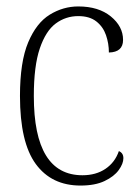

<svg xmlns="http://www.w3.org/2000/svg" viewBox="-20 -566 431 596"><path d="M230 10Q140 10 91 -57Q42 -124 42 -268Q42 -374 67.5 -434.5Q93 -495 134.5 -520.5Q176 -546 223 -546Q286 -546 324 -515Q362 -484 362 -442Q362 -404 318 -403Q318 -431 309 -457Q300 -483 279 -499.5Q258 -516 223 -516Q184 -516 153 -493Q122 -470 103.5 -415.5Q85 -361 85 -268Q85 -22 236 -22Q278 -22 307.5 -42Q337 -62 349 -97Q363 -91 363 -75Q363 -58 348.5 -38Q334 -18 304.5 -4Q275 10 230 10Z"/></svg>

Font: Noto Serif Condensed ExtraLight
Style: Regular
Weight: 200
Width: 3
Designer: Monotype Design Team
Foundry: Monotype Imaging Inc.
Version: Version 2.013; ttfautohint (v1.8.4.7-5d5b)